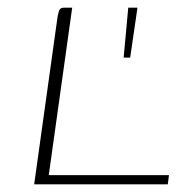

<svg xmlns="http://www.w3.org/2000/svg" viewBox="-20 -480 497 500"><path d="M168 -460 107 -24H420L417 0H69L130 -437Q132 -445 133 -449.5Q134 -454 137 -457Q140 -460 147 -460ZM302 -330 314 -460H338L319 -330Z"/></svg>

Font: Genos Thin ExtraLight
Style: Italic
Weight: 250
Italic angle: -8°
Version: Version 1.010